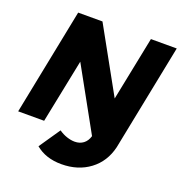

<svg xmlns="http://www.w3.org/2000/svg" viewBox="-158 -836 1119 1188"><g transform="rotate(20 401.5 -242.5)"><path d="M803 -701 663 0Q639 101 562 158.5Q485 216 376 216Q273 216 206 160L301 21Q327 39 354.5 48Q382 57 406 57Q439 57 462.5 39.5Q486 22 496 -12L270 -420L185 0H14L154 -701H314L548 -279L633 -701Z"/></g></svg>

Font: Gontserrat
Style: Bold Italic
Weight: 700
Italic angle: -11.3°
Designer: Julieta Ulanovsky
Foundry: Julieta Ulanovsky
Version: Version 6.001